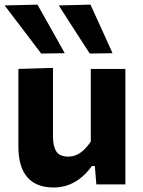

<svg xmlns="http://www.w3.org/2000/svg" viewBox="-27 -797 618 830"><path d="M204.5 13.5Q129.5 13.5 91 -31Q52.5 -75.5 52.5 -163.5Q52.5 -197 52.5 -221.5Q52.5 -246 52.5 -272Q52.5 -321.5 52.5 -359.2Q52.5 -397 52.5 -430.2Q52.5 -463.5 52.5 -499L202 -503.5Q202 -450 202 -398.2Q202 -346.5 202 -291V-208Q202 -164.5 216.5 -142.2Q231 -120 268.5 -120Q289 -120 306.8 -128.8Q324.5 -137.5 339 -152.2Q353.5 -167 365.5 -185V-291Q365.5 -346.5 365.5 -396.2Q365.5 -446 365.5 -499H515Q515 -446 515 -394Q515 -342 515 -272V-216Q515 -154 515 -103.8Q515 -53.5 515 0H389.5L383 -79.5H370Q353.5 -55.5 329.8 -34.2Q306 -13 274.8 0.2Q243.5 13.5 204.5 13.5ZM151 -565.5Q126 -599 99.8 -633.2Q73.5 -667.5 47 -702.5Q20.5 -737.5 -7 -773.5L135 -777Q164 -725 193.8 -672.5Q223.5 -620 253 -567ZM361 -565.5Q339.5 -599 317.2 -633.2Q295 -667.5 272.5 -702.5Q250 -737.5 227 -773.5L364 -777Q388 -725 411.8 -672.5Q435.5 -620 459.5 -567Z"/></svg>

Font: Commissioner Thin
Style: Bold
Weight: 700
Version: Version 1.001;gftools[0.9.23]